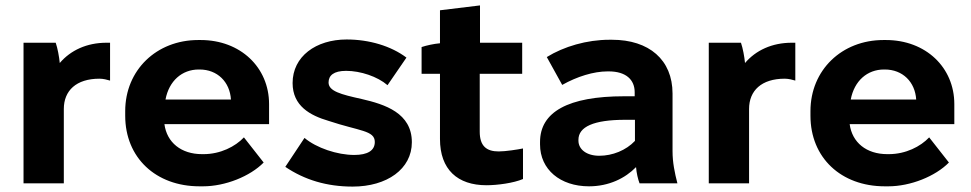

<svg xmlns="http://www.w3.org/2000/svg" viewBox="-20 -678 3590 710"><path d="M67 0H216V-275C216 -343 262 -387 348 -387C362 -387 377 -383 387 -380V-520H374C301 -520 241 -492 201 -445C199 -467 193 -500 186 -520H67Z M718 11H731C813 11 905 -26 955 -77L882 -170C850 -136 795 -108 733 -108H727C650 -108 597 -151 588 -219H975V-293C975 -429 869 -530 722 -530H713C559 -530 443 -419 443 -267V-250C443 -95 556 11 718 11ZM592 -310C605 -379 653 -421 715 -421H718C784 -421 830 -375 834 -310Z M1284 12C1411 12 1503 -53 1503 -152C1503 -260 1404 -292 1317 -312C1240 -329 1195 -341 1195 -373C1195 -399 1214 -416 1260 -416C1313 -416 1376 -395 1413 -363L1483 -465C1426 -508 1345 -532 1262 -532C1148 -532 1062 -469 1062 -371C1062 -286 1127 -251 1195 -231C1309 -193 1366 -196 1366 -153C1366 -121 1339 -105 1290 -105C1227 -105 1150 -131 1106 -168L1035 -61C1106 -13 1188 12 1284 12Z M1779 7C1819 7 1879 -1 1914 -16V-129C1894 -125 1850 -118 1824 -118C1779 -118 1754 -138 1754 -191V-405H1911V-520H1755V-658L1607 -640V-518C1584 -516 1557 -510 1539 -504V-405H1607V-164C1607 -51 1672 7 1779 7Z M2158 11C2232 11 2292 -19 2332 -60C2334 -37 2339 -16 2345 0H2485C2475 -39 2467 -77 2467 -119V-332C2467 -457 2380 -531 2243 -531H2234C2150 -531 2065 -506 2002 -467L2059 -364C2114 -395 2175 -414 2227 -414H2231C2295 -414 2327 -383 2327 -337V-322H2288C2081 -322 1977 -264 1977 -153V-144C1977 -51 2052 11 2158 11ZM2196 -102C2150 -102 2119 -125 2119 -158V-161C2119 -209 2175 -235 2292 -235H2328V-157C2295 -122 2245 -102 2196 -102Z M2601 0H2750V-275C2750 -343 2796 -387 2882 -387C2896 -387 2911 -383 2921 -380V-520H2908C2835 -520 2775 -492 2735 -445C2733 -467 2727 -500 2720 -520H2601Z M3252 11H3265C3347 11 3439 -26 3489 -77L3416 -170C3384 -136 3329 -108 3267 -108H3261C3184 -108 3131 -151 3122 -219H3509V-293C3509 -429 3403 -530 3256 -530H3247C3093 -530 2977 -419 2977 -267V-250C2977 -95 3090 11 3252 11ZM3126 -310C3139 -379 3187 -421 3249 -421H3252C3318 -421 3364 -375 3368 -310Z"/></svg>

Font: Fixel Display Bold
Style: Bold
Weight: 700
Designer: AlfaBravo + MacPaw
Foundry: Kyrylo Tkachov, Marchela Mozhyna, Serhii Makarenko, Maria Weinstein, Zakhar Kryvoshyya
Version: Version 1.211